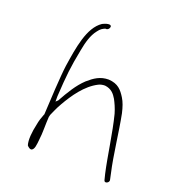

<svg xmlns="http://www.w3.org/2000/svg" viewBox="-133 -774 856 942"><g transform="rotate(20 294.5 -303.0)"><path d="M146 -406C139 -357 131 -213 128 -146L127 -145C119 -125 113 -106 110 -88C100 -44 96 -2 104 24C109 31 122 41 130 36C142 29 144 9 147 -21V-22C152 -57 150 -101 153 -143L154 -146C155 -148 155 -149 155 -151V-152L167 -179C173 -193 181 -208 189 -222C220 -276 265 -343 327 -374C337 -379 349 -381 359 -381H360C394 -377 410 -357 423 -335C432 -318 443 -295 451 -267C474 -178 489 -59 508 25L516 57C520 72 544 60 541 46L534 13C514 -73 502 -192 484 -282C477 -312 469 -336 457 -355C437 -387 417 -412 367 -415C323 -415 294 -395 262 -367C225 -332 198 -287 168 -233L165 -231L158 -224V-252C165 -366 169 -405 188 -503C196 -546 207 -587 230 -616C243 -634 252 -638 265 -644H273C281 -646 287 -654 287 -662C286 -678 255 -667 242 -660C177 -617 161 -504 146 -406ZM366 -412Z"/></g></svg>

Font: Stray Cat
Style: LtExtObl
Weight: 300
Version: Version 1.0